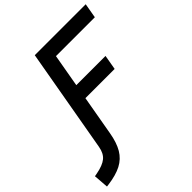

<svg xmlns="http://www.w3.org/2000/svg" viewBox="-362 -847 1235 1235"><g transform="rotate(-45 255.0 -230.0)"><path d="M53.2 -73.7H162.6L149.4 2.9Q136.7 77.1 109.1 123.8Q81.5 170.4 33 195.6Q-15.6 220.7 -91.8 230.5L-106.9 232.4L-114.7 130.9L-93.8 127Q-31.2 115.2 -1.5 90.8Q28.3 66.4 37.1 16.1ZM40 0 162.1 -693.4H272L149.9 0ZM116.2 -267.6 134.3 -368.2H480.5L462.9 -267.6ZM144.5 -592.8 162.1 -693.4H625.5L607.9 -592.8Z"/></g></svg>

Font: Cascadia Mono Medium
Style: Italic
Weight: 500
Italic angle: -10°
Monospace: yes
Designer: Aaron Bell
Foundry: Saja Typeworks
Version: Version 2407.024